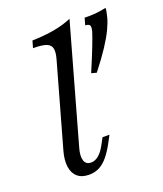

<svg xmlns="http://www.w3.org/2000/svg" viewBox="-124 -723 694 817"><g transform="rotate(-20 223.5 -315.0)"><path d="M317.7 -385.5 294.4 -391.9Q321 -454 336.7 -494.4Q352.4 -534.7 358.9 -555.6Q364.5 -575.8 360.5 -583.5Q356.5 -591.1 340.3 -591.9L349.2 -623.4Q376.6 -622.6 399.2 -624.6Q421.8 -626.6 446.8 -632.3Q447.6 -629 445.6 -616.9Q443.5 -604.8 440.3 -592.7Q433.9 -568.5 420.2 -539.9Q406.5 -511.3 382.3 -474.2Q358.1 -437.1 317.7 -385.5ZM139.5 11.3Q106.5 11.3 87.1 -5.6Q67.7 -22.6 63.7 -53.2Q59.7 -83.9 71 -123.4L175.8 -496Q184.7 -526.6 181 -544.4Q177.4 -562.1 158.1 -569.4Q138.7 -576.6 98.4 -576.6L107.3 -608.1Q163.7 -609.7 208.1 -617.7Q252.4 -625.8 287.1 -641.1L138.7 -112.9Q128.2 -77.4 134.7 -56Q141.1 -34.7 165.3 -34.7Q183.1 -34.7 199.6 -48.4Q216.1 -62.1 230.6 -89.5L246.8 -119.4H278.2L259.7 -84.7Q243.5 -54.8 225.8 -33.1Q208.1 -11.3 187.1 0Q166.1 11.3 139.5 11.3Z"/></g></svg>

Font: Playfair 12pt Light
Style: Italic
Weight: 300
Italic angle: -15.6°
Designer: Claus Eggers Sørensen
Foundry: Claus Eggers Sørensen
Version: Version 2.000;gftools[0.9.28]